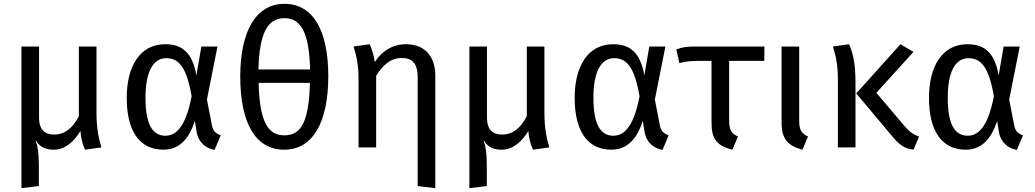

<svg xmlns="http://www.w3.org/2000/svg" viewBox="-20 -770 5409 1003"><path d="M92 213 183 202V96C183 33 178 -1 166 -38C188 -2 216 12 262 12C324 12 372 -38 400 -86V-85C404 -51 407 -26 424 12L510 0C496 -43 484 -101 484 -180V-527H392V-163C356 -92 310 -67 263 -67C216 -67 184 -90 184 -156V-527H92Z M642 -259C642 -78 714 12 834 12C924 12 971 -55 998 -138L1007 -82C1016 -25 1057 6 1101 13L1133 -63C1103 -74 1092 -89 1087 -116L1061 -250L1116 -527H1032L1006 -376C985 -497 930 -539 843 -539C710 -539 642 -422 642 -259ZM848 -466C912 -466 954 -424 981 -267C948 -94 892 -61 844 -61C776 -61 740 -122 740 -259C740 -394 779 -466 848 -466Z M1235 -371C1235 -126 1315 12 1465 12C1614 12 1695 -131 1695 -372C1695 -610 1616 -750 1466 -750C1316 -750 1235 -605 1235 -371ZM1331 -337H1599C1594 -137 1555 -63 1465 -63C1379 -63 1336 -135 1331 -337ZM1330 -407C1335 -598 1378 -675 1466 -675C1553 -675 1595 -598 1600 -407Z M1853 -357V0H1945V-374C1980 -430 2020 -467 2079 -467C2130 -467 2162 -443 2162 -365V202L2254 213V-374C2254 -478 2197 -539 2101 -539C2030 -539 1974 -502 1938 -446C1931 -490 1921 -518 1911 -539L1827 -527C1841 -483 1853 -434 1853 -357Z M2432 213 2523 202V96C2523 33 2518 -1 2506 -38C2528 -2 2556 12 2602 12C2664 12 2712 -38 2740 -86V-85C2744 -51 2747 -26 2764 12L2850 0C2836 -43 2824 -101 2824 -180V-527H2732V-163C2696 -92 2650 -67 2603 -67C2556 -67 2524 -90 2524 -156V-527H2432Z M2982 -259C2982 -78 3054 12 3174 12C3264 12 3311 -55 3338 -138L3347 -82C3356 -25 3397 6 3441 13L3473 -63C3443 -74 3432 -89 3427 -116L3401 -250L3456 -527H3372L3346 -376C3325 -497 3270 -539 3183 -539C3050 -539 2982 -422 2982 -259ZM3188 -466C3252 -466 3294 -424 3321 -267C3288 -94 3232 -61 3184 -61C3116 -61 3080 -122 3080 -259C3080 -394 3119 -466 3188 -466Z M3529 -440C3562 -449 3575 -451 3628 -452H3697V-129C3697 -45 3724 -8 3806 12L3835 -57C3802 -72 3789 -89 3789 -141V-452H3973V-527H3620C3571 -527 3549 -525 3513 -512Z M4063 -527V-130C4063 -46 4093 -9 4172 12L4201 -57C4168 -72 4155 -89 4155 -141V-527Z M4453 -282 4635 -65C4676 -16 4701 6 4752 12L4781 -56C4752 -67 4730 -82 4704 -113L4558 -285L4752 -499L4684 -539ZM4331 -527C4345 -483 4357 -434 4357 -357V0H4449V-339C4449 -451 4432 -503 4415 -539Z M4833 -259C4833 -78 4905 12 5025 12C5115 12 5162 -55 5189 -138L5198 -82C5207 -25 5248 6 5292 13L5324 -63C5294 -74 5283 -89 5278 -116L5252 -250L5307 -527H5223L5197 -376C5176 -497 5121 -539 5034 -539C4901 -539 4833 -422 4833 -259ZM5039 -466C5103 -466 5145 -424 5172 -267C5139 -94 5083 -61 5035 -61C4967 -61 4931 -122 4931 -259C4931 -394 4970 -466 5039 -466Z"/></svg>

Font: FiraGO Unicode
Style: Regular
Weight: 400
Designer: bBox Type
Foundry: bBox Type GmbH
Version: Version 1.001;PS 001.001;hotconv 1.0.88;makeotf.lib2.5.64775